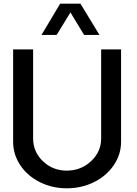

<svg xmlns="http://www.w3.org/2000/svg" viewBox="-20 -1020 749 1050"><path d="M309.1 -1000H419.9L523.9 -829.1H439.9L365.2 -952.1L290 -829.1H207ZM345.2 9.8Q265.1 9.8 197.5 -24.2Q129.9 -58.1 90.8 -116.7Q51.8 -175.3 51.8 -245.1V-750H161.1V-263.2Q161.1 -189.5 214.8 -138.2Q268.6 -86.9 345.2 -86.9Q422.4 -86.9 477.8 -138.4Q533.2 -189.9 533.2 -263.2V-750H642.1V-245.1Q642.1 -175.3 602.1 -116.5Q562 -57.6 493.9 -23.9Q425.8 9.8 345.2 9.8Z"/></svg>

Font: Oakes Grotesk Medium
Style: Regular
Weight: 500
Designer: Samuel Oakes
Foundry: Samuel Oakes
Version: Version 1.000;PS 001.000;hotconv 1.0.88;makeotf.lib2.5.64775